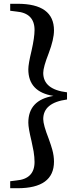

<svg xmlns="http://www.w3.org/2000/svg" viewBox="-20 -819 420 1017"><path d="M335 -292Q209 -275 209 -188Q209 -158 238 -84Q251 -48 257 -26Q266 7 266 37Q266 178 73 178H34V141L66 137Q163 129 163 39Q163 14 158 -17Q154 -37 147 -71Q130 -141 130 -169Q130 -289 263 -311Q130 -332 130 -452Q130 -480 147 -550Q163 -621 163 -660Q163 -750 66 -758L34 -762V-799H73Q266 -799 266 -658Q266 -611 238 -537Q209 -463 209 -433Q209 -345 335 -330Z"/></svg>

Font: Source Han Serif SC
Style: Bold
Weight: 700
Designer: Ryoko NISHIZUKA  (kana & ideographs); Frank Grießhammer (Latin, Greek & Cyrillic); Wenlong ZHANG  (bopomofo); Sandoll Co
Foundry: Adobe Systems Incorporated
Version: Version 1.001 October 20, 2017